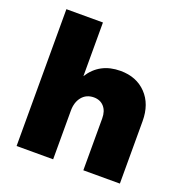

<svg xmlns="http://www.w3.org/2000/svg" viewBox="-134 -877 956 998"><g transform="rotate(20 343.5 -378.5)"><path d="M439.9 -551.8Q528.3 -551.8 582.3 -495.6Q636.2 -439.5 636.2 -345.2V0H434.1V-287.1Q434.1 -327.6 413.1 -351.3Q392.1 -375 356 -375Q314.9 -374.5 291 -345.2Q267.1 -315.9 267.1 -269V0H64.9V-756.8H267.1V-460Q325.2 -551.8 439.9 -551.8Z"/></g></svg>

Font: Montserrat arm ExtraBold
Style: Regular
Weight: 800
Designer: Julieta Ulanovsky
Foundry: Julieta Ulanovsky
Version: Version 6.000;PS 006.000;hotconv 1.0.88;makeotf.lib2.5.64775